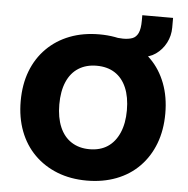

<svg xmlns="http://www.w3.org/2000/svg" viewBox="-57 -885 930 951"><g transform="rotate(5 408.5 -409.0)"><path d="M409 11Q328 11 262 -15Q196 -41 148 -89Q100 -137 74.5 -204Q49 -271 49 -353Q49 -436 74.5 -502.5Q100 -569 148 -617Q196 -665 262 -690.5Q328 -716 409 -716Q489 -716 555.5 -690.5Q622 -665 669.5 -617.5Q717 -570 742.5 -503Q768 -436 768 -354Q768 -271 742.5 -204Q717 -137 669.5 -88.5Q622 -40 555.5 -14.5Q489 11 409 11ZM409 -145Q462 -145 499 -169.5Q536 -194 556.5 -241Q577 -288 577 -353Q577 -419 557 -465.5Q537 -512 499.5 -536Q462 -560 409 -560Q357 -560 319 -536Q281 -512 261 -465.5Q241 -419 241 -353Q241 -288 261 -241Q281 -194 319 -169.5Q357 -145 409 -145ZM508 -624 471 -709Q488 -708 502 -706.5Q516 -705 527 -705Q555 -705 573.5 -712Q592 -719 602 -740Q612 -761 612 -802V-829H765V-781Q765 -740 746.5 -704.5Q728 -669 696 -646.5Q664 -624 624 -624Z"/></g></svg>

Font: Nunito Sans 11pt Black
Style: Regular
Weight: 900
Version: Version 3.101;gftools[0.9.27]